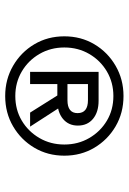

<svg xmlns="http://www.w3.org/2000/svg" viewBox="102 -987 496 740"><g transform="rotate(90 350.0 -617.0)"><path d="M257 -749H368Q412 -749 438 -727.5Q464 -706 464 -669Q464 -633 438 -611.5Q412 -590 368 -590H304V-485H257ZM304 -629H366Q416 -629 416 -668Q416 -708 366 -708H304ZM414 -485 343 -598H395L468 -485ZM350 -389Q286 -389 233.5 -419.5Q181 -450 150.5 -501.5Q120 -553 120 -617Q120 -681 150.5 -732.5Q181 -784 233.5 -814.5Q286 -845 350 -845Q415 -845 467 -814.5Q519 -784 549.5 -732.5Q580 -681 580 -617Q580 -553 549.5 -501.5Q519 -450 467 -419.5Q415 -389 350 -389ZM350 -428Q403 -428 445 -453Q487 -478 512 -521Q537 -564 537 -617Q537 -670 512 -713Q487 -756 445 -781Q403 -806 350 -806Q298 -806 255.5 -781Q213 -756 188 -713Q163 -670 163 -617Q163 -564 188 -521Q213 -478 255.5 -453Q298 -428 350 -428Z"/></g></svg>

Font: Martian Mono SemiExpanded ExtraLight
Style: Regular
Weight: 250
Monospace: yes
Version: Version 0.930